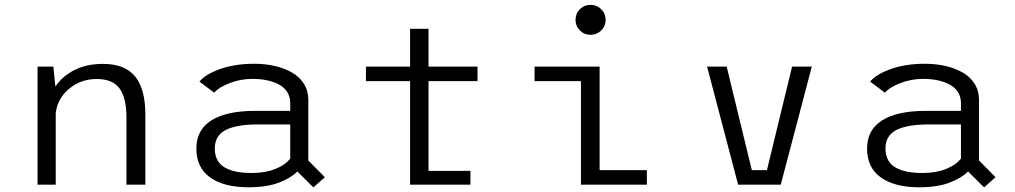

<svg xmlns="http://www.w3.org/2000/svg" viewBox="-20 -782 4300 813"><path d="M139 0V-500H206L214.5 -415.5Q244.5 -460 296 -485.8Q347.5 -511.5 415.5 -511.5Q509 -511.5 552.2 -458.2Q595.5 -405 595.5 -296.5V0H515.5V-284Q515.5 -367.5 486.2 -407.5Q457 -447.5 389 -447.5Q322.5 -447.5 272.8 -406.2Q223 -365 216 -302.5V0Z M1307 11.5 1239 -56Q1212.5 -28.5 1161.2 -8.8Q1110 11 1031.5 11Q928.5 11 870 -30.5Q811.5 -72 811.5 -153Q811.5 -232.5 875.5 -272.5Q939.5 -312.5 1059 -312.5H1209V-345Q1209 -372.5 1195.8 -393Q1182.5 -413.5 1159.2 -425.2Q1136 -437 1108.2 -442.5Q1080.5 -448 1048.5 -448Q998.5 -448 952.5 -430.2Q906.5 -412.5 887 -389.5L824.5 -436.5Q850.5 -468 913 -490Q975.5 -512 1056.5 -512Q1102.5 -512 1143 -502.8Q1183.5 -493.5 1215.8 -475.2Q1248 -457 1266.8 -427.2Q1285.5 -397.5 1285.5 -359.5V-102.5L1355.5 -31.5ZM1047 -49.5Q1104 -49.5 1146.5 -66.8Q1189 -84 1209 -111V-255H1070.5Q980.5 -255 935 -231.2Q889.5 -207.5 889.5 -153Q889.5 -124 901.2 -103.2Q913 -82.5 935 -71Q957 -59.5 984.2 -54.5Q1011.5 -49.5 1047 -49.5Z M1794.5 -58.5H1972V0H1716.5V-438.5H1529.5V-500H1716.5V-660H1794.5V-500H2002V-438.5H1794.5Z M2525.8 -653Q2507 -634.5 2480.5 -634.5Q2454 -634.5 2435.5 -653Q2417 -671.5 2417 -698Q2417 -724.5 2435.5 -743Q2454 -761.5 2480.5 -761.5Q2507 -761.5 2525.8 -743Q2544.5 -724.5 2544.5 -698Q2544.5 -671.5 2525.8 -653ZM2519 -61.5H2719V0H2440V-438.5H2243.5V-500H2519Z M3334 -500H3417.5L3286 0H3105.5L2974 -500H3057L3163.5 -61.5H3227.5Z M4147 11.5 4079 -56Q4052.5 -28.5 4001.2 -8.8Q3950 11 3871.5 11Q3768.5 11 3710 -30.5Q3651.5 -72 3651.5 -153Q3651.5 -232.5 3715.5 -272.5Q3779.5 -312.5 3899 -312.5H4049V-345Q4049 -372.5 4035.8 -393Q4022.5 -413.5 3999.2 -425.2Q3976 -437 3948.2 -442.5Q3920.5 -448 3888.5 -448Q3838.5 -448 3792.5 -430.2Q3746.5 -412.5 3727 -389.5L3664.5 -436.5Q3690.5 -468 3753 -490Q3815.5 -512 3896.5 -512Q3942.5 -512 3983 -502.8Q4023.5 -493.5 4055.8 -475.2Q4088 -457 4106.8 -427.2Q4125.5 -397.5 4125.5 -359.5V-102.5L4195.5 -31.5ZM3887 -49.5Q3944 -49.5 3986.5 -66.8Q4029 -84 4049 -111V-255H3910.5Q3820.5 -255 3775 -231.2Q3729.5 -207.5 3729.5 -153Q3729.5 -124 3741.2 -103.2Q3753 -82.5 3775 -71Q3797 -59.5 3824.2 -54.5Q3851.5 -49.5 3887 -49.5Z"/></svg>

Font: League Mono Light
Style: Regular
Weight: 300
Width: 6
Designer: Tyler Finck
Foundry: The League of Moveable Type / Tyler Finck
Version: Version 2.210